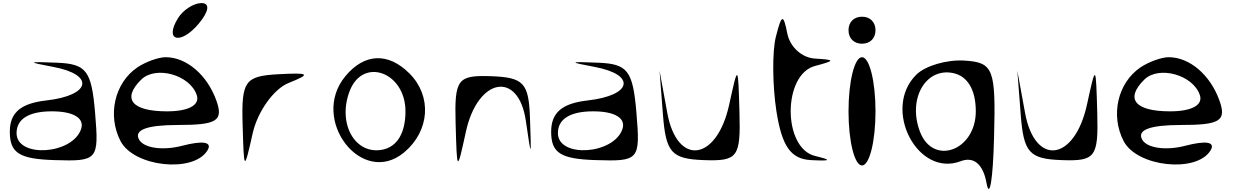

<svg xmlns="http://www.w3.org/2000/svg" viewBox="-20 -1044 8048 1252"><path d="M44 -185C44 -46 106 -7 335 0C618 9 626 0 600 -309C577 -583 543 -627 353 -635C159 -643 155 -640 326 -608C600 -557 573 -422 282 -389C114 -370 44 -309 44 -185ZM88 -176C88 -268 168 -318 318 -318C459 -318 532 -274 509 -203C453 -35 88 -12 88 -176Z M766 -124C853 44 1240 86 1332 -62C1367 -118 1307 -130 1166 -93C1042 -61 920 -78 888 -132C850 -196 936 -229 1139 -229C1395 -229 1438 -256 1391 -388C1331 -556 1196 -671 1060 -671C1012 -671 928 -640 875 -604C727 -503 679 -292 766 -124ZM901 -525C996 -618 1219 -556 1263 -424C1285 -359 1210 -318 1069 -318C840 -318 773 -399 901 -525ZM1141 -926C1048 -776 1158 -748 1277 -891C1343 -970 1350 -1024 1294 -1024C1243 -1024 1174 -979 1141 -926Z M1562 -234C1571 75 1571 76 1628 -176C1660 -317 1765 -464 1862 -503C2010 -562 1999 -571 1796 -560C1577 -548 1554 -516 1562 -234Z M2232 -547C1998 -265 2340 179 2615 -50C2783 -190 2798 -417 2650 -565C2511 -704 2356 -697 2232 -547ZM2260 -450C2346 -675 2624 -574 2624 -318C2624 -177 2570 -87 2474 -68C2295 -33 2179 -238 2260 -450Z M2951 -238C2960 80 2960 80 3018 -185C3095 -538 3361 -586 3409 -256C3445 -9 3445 -9 3436 -274C3428 -503 3395 -539 3185 -547C2963 -555 2943 -529 2951 -238Z M3574 -185C3574 -46 3636 -7 3865 0C4148 9 4156 0 4130 -309C4107 -583 4073 -627 3883 -635C3689 -643 3685 -640 3856 -608C4130 -557 4103 -422 3812 -389C3644 -370 3574 -309 3574 -185ZM3618 -176C3618 -268 3698 -318 3848 -318C3989 -318 4062 -274 4039 -203C3983 -35 3618 -12 3618 -176Z M4281 -582 4303 -296C4322 -49 4359 -8 4568 0C4790 8 4810 -18 4802 -309C4793 -627 4793 -627 4735 -362C4654 9 4395 43 4331 -309Z M5039 -803C5015 -707 5017 -486 5043 -318C5079 -89 5137 -7 5268 0C5400 7 5407 0 5295 -27C5083 -78 5083 -559 5295 -614C5427 -649 5427 -654 5295 -662C5209 -667 5132 -737 5114 -825C5088 -956 5077 -953 5039 -803Z M5513 -318C5513 -124 5552 35 5601 35C5650 35 5689 -124 5689 -318C5689 -512 5650 -671 5601 -671C5552 -671 5513 -512 5513 -318ZM5513 -847C5513 -794 5548 -759 5601 -759C5654 -759 5689 -794 5689 -847C5689 -900 5654 -935 5601 -935C5548 -935 5513 -900 5513 -847Z M5954 -556C5731 -333 5963 115 6245 7C6329 -25 6391 26 6413 150C6433 258 6455 128 6462 -146C6474 -596 6459 -637 6268 -649C6153 -656 6013 -615 5954 -556ZM5979 -185C5898 -397 6014 -603 6193 -568C6289 -549 6343 -459 6343 -318C6343 -62 6065 40 5979 -185Z M6614 -582 6636 -296C6655 -49 6692 -8 6901 0C7123 8 7143 -18 7135 -309C7126 -627 7126 -627 7068 -362C6987 9 6728 43 6664 -309Z M7307 -124C7394 44 7781 86 7873 -62C7908 -118 7848 -130 7707 -93C7583 -61 7461 -78 7429 -132C7391 -196 7477 -229 7680 -229C7936 -229 7979 -256 7932 -388C7872 -556 7737 -671 7601 -671C7553 -671 7469 -640 7416 -604C7268 -503 7220 -292 7307 -124ZM7442 -525C7537 -618 7760 -556 7804 -424C7826 -359 7751 -318 7610 -318C7381 -318 7314 -399 7442 -525Z"/></svg>

Font: Venom Sans
Style: Regular
Weight: 400
Version: Version 1.001